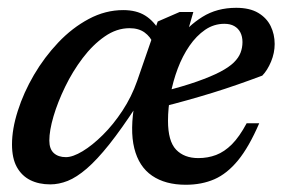

<svg xmlns="http://www.w3.org/2000/svg" viewBox="-20 -474 751 504"><path d="M469.5 -380 448 -371Q473.5 -406 511.5 -429.8Q549.5 -453.5 600 -453.5Q635.5 -453.5 657.8 -440.2Q680 -427 690.5 -405.5Q701 -384 701 -358.5Q701 -335 691.5 -312.2Q682 -289.5 668.5 -275.5Q636.5 -263.5 603.5 -252Q570.5 -240.5 537.2 -230.2Q504 -220 471 -210.8Q438 -201.5 405.5 -193.5L407 -233.5Q460.5 -247 497.2 -260Q534 -273 557.5 -285.2Q581 -297.5 593.8 -310Q606.5 -322.5 611.5 -335.8Q616.5 -349 616.5 -363.5Q616.5 -378 611 -388.8Q605.5 -399.5 595 -405.5Q584.5 -411.5 569 -411.5Q541.5 -411.5 518.5 -395.8Q495.5 -380 477.2 -353.5Q459 -327 446.5 -293.8Q434 -260.5 427.5 -225.2Q421 -190 421 -157Q421 -103.5 442.2 -81.2Q463.5 -59 500.5 -59Q525.5 -59 547.2 -67.2Q569 -75.5 588.8 -95.2Q608.5 -115 627.5 -150.5H660.5Q633.5 -88 604.8 -53Q576 -18 542.8 -3.5Q509.5 11 467.5 11Q414 11 379.2 -12.8Q344.5 -36.5 332.5 -84.8Q320.5 -133 334 -207L339.5 -197.5Q299 -135.5 266.8 -95Q234.5 -54.5 207.8 -31.5Q181 -8.5 157.8 0.8Q134.5 10 112 10Q82 10 59.5 -1.2Q37 -12.5 24.2 -35.5Q11.5 -58.5 11.5 -95Q11.5 -135.5 26.8 -183.2Q42 -231 69.2 -277.5Q96.5 -324 133 -362.5Q169.5 -401 213 -424.2Q256.5 -447.5 303.5 -447.5Q338 -447.5 361 -433.2Q384 -419 401 -389.5L382 -360Q375 -377.5 359.5 -388.8Q344 -400 320 -400Q286 -400 254.8 -378.2Q223.5 -356.5 197 -321.5Q170.5 -286.5 151 -246.2Q131.5 -206 120.5 -168.8Q109.5 -131.5 109.5 -105Q109.5 -83 121.2 -72.2Q133 -61.5 153 -61.5Q171 -61.5 196.8 -77Q222.5 -92.5 250 -119.8Q277.5 -147 301.5 -183.5Q325.5 -220 340 -261.5L394 -417.5L451.5 -442.5H487.5Z"/></svg>

Font: Newsreader 16pt Medium
Style: Italic
Weight: 500
Italic angle: -17°
Designer: Hugues Gentile
Foundry: Production Type
Version: Version 1.003